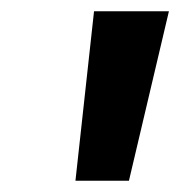

<svg xmlns="http://www.w3.org/2000/svg" viewBox="-20 -688 320 341"><path d="M114 -367 147 -668H280L209 -367Z"/></svg>

Font: Celebes
Style: Bold Italic
Weight: 700
Italic angle: -10°
Designer: Anugrah Pasau
Foundry: Lafontype
Version: Version 1.000; ttfautohint (v1.8.4)